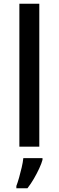

<svg xmlns="http://www.w3.org/2000/svg" viewBox="-20 -780 312 1021"><path d="M189 0H83V-760H189ZM206 70Q201 89 188.5 116Q176 143 160 170.5Q144 198 126 221H67V209Q74 191 81.5 164.5Q89 138 95.5 110Q102 82 104 61H206Z"/></svg>

Font: Noto Sans Thai Medium
Style: Regular
Weight: 500
Designer: Monotype Design Team
Foundry: Monotype Imaging Inc.
Version: Version 2.001